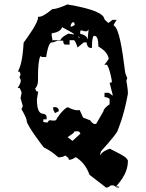

<svg xmlns="http://www.w3.org/2000/svg" viewBox="-20 -728 660 869"><path d="M505 116C534 84 559 47 559 0V-1C552 -21 514 -35 477 -55C464 -50 444 -43 435 -27L433 -28L437 -43C489 -101 511 -129 513 -138C514 -145 538 -190 559 -304C559 -313 558 -327 555 -345C555 -354 548 -357 556 -374C550 -389 546 -398 546 -404C534 -501 519 -602 495 -612V-617L508 -638H489L471 -624C468 -626 462 -631 453 -640C450 -667 401 -688 285 -708C254 -694 232 -687 219 -687H217C185 -660 167 -652 156 -652H152V-648C152 -625 109 -565 87 -535C82 -456 73 -427 61 -404H68C70 -402 72 -396 73 -390L68 -379C70 -374 74 -368 74 -364C74 -350 65 -339 60 -330H68C71 -327 76 -315 78 -309L73 -284L83 -249C83 -245 79 -238 77 -234C89 -214 101 -191 101 -180C101 -163 164 -78 178 -61C192 -54 214 -43 244 -16H246C255 -16 266 -18 276 -24C281 -20 290 -13 291 -10V-5H295C302 -5 311 -9 322 -16H324C356 4 374 32 385 63L460 121H462C470 121 478 114 482 111H494L510 121L512 120C514 121 516 121 517 121C520 121 521 118 517 117C516 117 515 116 513 116ZM344 -123 309 -91H307C301 -96 293 -103 286 -107C308 -124 315 -124 316 -133H319C323 -133 327 -134 331 -134C336 -134 341 -132 344 -123ZM232 -243H221V-232L229 -216L246 -225V-228C246 -231 245 -240 232 -243ZM337 -562 342 -559 341 -558C339 -559 337 -559 334 -560V-562ZM381 -594C379 -573 377 -559 377 -551H376C374 -561 366 -570 343 -575V-585L346 -591L367 -586C374 -586 378 -589 380 -594ZM253 -546H219V-539L214 -567V-577C240 -581 257 -590 261 -605C288 -591 311 -578 315 -574L314 -572L290 -576C282 -572 259 -561 253 -546ZM309 -627H315C316 -624 318 -620 319 -617C314 -611 307 -608 300 -607V-615C304 -624 307 -627 309 -627ZM476 -278V-256C461 -246 449 -235 448 -224L415 -167H405C387 -179 390 -183 389 -183L356 -196L342 -227C341 -229 340 -230 339 -230C337 -230 335 -229 330 -229C323 -229 310 -231 286 -243C267 -235 236 -194 234 -184C229 -183 224 -182 221 -182C214 -182 210 -184 207 -184C203 -184 200 -182 194 -173L176 -176V-188H191V-197C191 -202 190 -210 176 -213C158 -213 147 -231 147 -278C147 -281 152 -307 153 -314H147C145 -314 142 -319 139 -327C148 -336 152 -349 152 -364V-384C152 -422 155 -460 163 -474L170 -470H189C191 -484 199 -536 214 -536H219L241 -544H270V-549C270 -555 270 -557 269 -557C268 -557 266 -551 266 -544C266 -536 268 -526 276 -526H295V-546H314C318 -546 324 -536 331 -513L359 -536H372C373 -524 378 -511 391 -511H396V-515C396 -555 402 -566 406 -566C418 -566 425 -554 425 -521V-518C448 -504 466 -489 472 -464C472 -460 466 -452 459 -443L452 -435H462C464 -435 474 -428 486 -364V-359C486 -355 485 -354 481 -354H476L490 -299V-295L473 -308H453V-289C463 -287 476 -285 476 -278Z"/></svg>

Font: GNUTypewriter
Style: Standard
Weight: 400
Version: Version 001.000